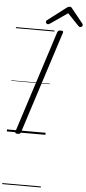

<svg xmlns="http://www.w3.org/2000/svg" viewBox="-99 -1323 850 1889"><g transform="rotate(5 326.5 -378.0)"><path d="M107 14Q93 14 87 9.5Q81 5 84 -6L409 -1016Q413 -1026 420 -1030.5Q427 -1035 443 -1035Q457 -1035 463 -1030.5Q469 -1026 465 -1015L140 -5Q137 5 130 9.5Q123 14 107 14ZM310 -1086Q301 -1086 295 -1093Q289 -1100 289 -1107Q289 -1113 291 -1116.5Q293 -1120 297 -1124L479 -1263Q489 -1271 495.5 -1273.5Q502 -1276 510 -1276Q517 -1276 523 -1273Q529 -1270 534 -1262L647 -1122Q650 -1118 651.5 -1114Q653 -1110 653 -1106Q653 -1097 644.5 -1091.5Q636 -1086 629 -1086Q623 -1086 618.5 -1088.5Q614 -1091 610 -1096L500 -1211L332 -1095Q325 -1090 320 -1088Q315 -1086 310 -1086ZM0 510H381V520H0ZM0 -20H381V0H0ZM0 -505H381V-500H0ZM0 -1030H381V-1020H0Z"/></g></svg>

Font: Playwrite CO Guides
Style: Regular
Weight: 400
Designer: Veronika Burian, José Scaglione
Foundry: TypeTogether
Version: Version 1.003